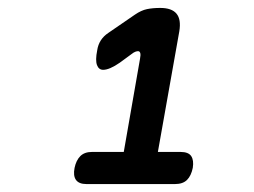

<svg xmlns="http://www.w3.org/2000/svg" viewBox="-20 -904 640 484"><path d="M198 -440Q179 -440 171.5 -450.5Q164 -461 168 -481Q172 -500 182.5 -510.5Q193 -521 212 -521H292L333 -756Q335 -766 333.5 -770.5Q332 -775 328 -775Q325 -775 321 -773.5Q317 -772 312 -768L282 -746Q269 -737 258.5 -732.5Q248 -728 240 -728Q229 -728 224.5 -740Q220 -752 225 -777Q227 -791 234 -802Q241 -813 253 -821L320 -867Q336 -878 350.5 -881Q365 -884 384 -884Q413 -884 425 -869.5Q437 -855 432 -825L378 -521H435Q455 -521 462 -510.5Q469 -500 466 -481Q462 -461 451.5 -450.5Q441 -440 421 -440Z"/></svg>

Font: Maple Mono NL SemiBold
Style: Italic
Weight: 600
Italic angle: -10°
Monospace: yes
Designer: subframe7536
Version: Version 7.000